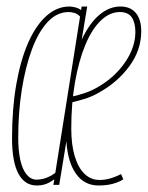

<svg xmlns="http://www.w3.org/2000/svg" viewBox="-20 -560 454 590"><path d="M93 10Q56 10 36.5 -26.5Q17 -63 17 -135Q17 -226 30 -300.5Q43 -375 66.5 -428.5Q90 -482 122.5 -511Q155 -540 193 -540Q201 -540 211 -537.5Q221 -535 229 -529L231 -540H248L231 -438Q255 -489 285.5 -514.5Q316 -540 350 -540Q381 -540 397.5 -520Q414 -500 414 -464Q414 -406 377.5 -356.5Q341 -307 285 -276Q263 -263 238 -255.5Q213 -248 190 -243L191 -261Q217 -266 240.5 -274Q264 -282 285 -295Q334 -324 365 -369.5Q396 -415 396 -462Q396 -490 385 -506.5Q374 -523 348 -523Q317 -523 289.5 -496.5Q262 -470 242 -421.5Q222 -373 210.5 -307.5Q199 -242 199 -165Q199 -116 209.5 -80.5Q220 -45 239.5 -26Q259 -7 286 -7Q297 -7 307.5 -9Q318 -11 329 -15Q340 -19 352 -25L359 -9Q350 -3 337.5 1.5Q325 6 311.5 8Q298 10 283 10Q239 10 213.5 -26Q188 -62 184 -126L162 8H144L147 -9Q140 -4 132 0.5Q124 5 114.5 7.5Q105 10 93 10ZM92 -8Q108 -8 123.5 -14Q139 -20 150 -29L226 -509Q219 -517 209.5 -520Q200 -523 191 -523Q155 -523 126.5 -492.5Q98 -462 78 -408Q58 -354 47 -284.5Q36 -215 36 -137Q36 -97 42.5 -68Q49 -39 62 -23.5Q75 -8 92 -8Z"/></svg>

Font: Georama
Style: Italic
Weight: 400
Width: 2
Italic angle: -9°
Designer: Jean-Baptiste Levee
Foundry: Production Type
Version: Version 1.000